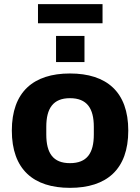

<svg xmlns="http://www.w3.org/2000/svg" viewBox="-20 -893 676 925"><path d="M163 -781H474V-873H163ZM250 -594H387V-720H250ZM317 12C494 12 598 -77 598 -264C598 -450 494 -539 317 -539C141 -539 37 -450 37 -264C37 -77 141 12 317 12ZM317 -107C236 -107 203 -155 203 -245V-282C203 -371 236 -420 317 -420C399 -420 432 -371 432 -282V-245C432 -155 399 -107 317 -107Z"/></svg>

Font: Archivo ExtraBold
Style: Regular
Weight: 800
Designer: Hector Gatti
Foundry: Omnibus-Type
Version: Version 2.001